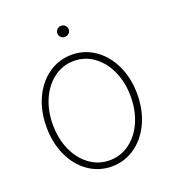

<svg xmlns="http://www.w3.org/2000/svg" viewBox="-127 -779 800 887"><g transform="rotate(-20 272.5 -335.5)"><path d="M49.8 -263.7Q49.8 -341.8 78.6 -404.3Q107.4 -466.8 158.4 -502.4Q209.5 -538.1 272.5 -538.1Q335.4 -538.1 386.7 -502.4Q438 -466.8 467 -404.1Q496.1 -341.3 496.1 -263.7Q496.1 -185.5 467 -123Q438 -60.5 386.7 -24.9Q335.4 10.7 272.5 10.7Q209.5 10.7 158.4 -24.9Q107.4 -60.5 78.6 -123Q49.8 -185.5 49.8 -263.7ZM463.9 -263.7Q463.9 -332 439.2 -387.7Q414.6 -443.4 370.8 -475.6Q327.1 -507.8 272.5 -507.8Q217.8 -507.8 174.1 -475.6Q130.4 -443.4 105.7 -387.7Q81.1 -332 81.1 -263.7Q81.1 -195.3 105.7 -139.6Q130.4 -84 174.1 -51.8Q217.8 -19.5 272.5 -19.5Q327.6 -19.5 371.3 -51.8Q415 -84 439.5 -139.6Q463.9 -195.3 463.9 -263.7ZM245.1 -653.3Q245.1 -664.6 253.4 -672.6Q261.7 -680.7 272.5 -680.7Q284.2 -680.7 292.5 -672.6Q300.8 -664.6 300.8 -653.3Q300.8 -641.6 292.5 -633.8Q284.2 -626 272.5 -626Q261.2 -626 253.2 -633.8Q245.1 -641.6 245.1 -653.3Z"/></g></svg>

Font: Pretendard Std Thin
Style: Regular
Weight: 100
Designer: Base glyphs from Inter by Rasmus Andersson; Hangeul glyphs from Noto Sans CJK(Source Han Sans) by Jang Soo-young and Kan
Foundry: Kil Hyung-jin
Version: Version 1.309